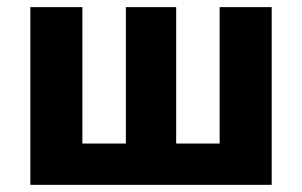

<svg xmlns="http://www.w3.org/2000/svg" viewBox="-20 -516 843 536"><path d="M64.7 0V-496.1H210V-115.3H331.4V-496.1H471.8V-115.3H593.2V-496.1H738.5V0Z"/></svg>

Font: Source Sans Variable
Style: Regular
Weight: 200
Designer: Paul D. Hunt
Foundry: Adobe Systems Incorporated
Version: Version 3.006;hotconv 1.0.111;makeotfexe 2.5.65597